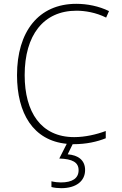

<svg xmlns="http://www.w3.org/2000/svg" viewBox="-20 -744 640 1004"><path d="M364 10C432 10 488 -3 533 -21V-59C485 -41 425 -27 368 -27C194 -27 109 -158 109 -351C109 -560 207 -688 380 -688C424 -688 481 -679 535 -652L550 -686C497 -712 436 -724 379 -724C181 -724 69 -578 69 -351C69 -152 153 -9 329 8L290 85C359 87 391 105 391 146C391 188 359 210 298 210C284 210 265 208 249 204V234C264 238 282 240 300 240C378 240 425 203 425 145C425 93 388 67 334 63L360 10C362 10 363 10 364 10Z"/></svg>

Font: Noto Sans Mono ExtraLight
Style: Regular
Weight: 200
Designer: Monotype Design Team
Foundry: Monotype Imaging Inc.
Version: Version 2.014